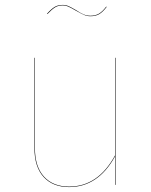

<svg xmlns="http://www.w3.org/2000/svg" viewBox="-20 -752 615 781"><path d="M450 0H448V-116Q379 9 261 9Q195 9 157.5 -32Q120 -73 120 -150V-517H122V-150Q122 -74 159 -33.5Q196 7 261 7Q379 7 448 -120V-517H450ZM288 -709Q271 -719 259 -724.5Q247 -730 235 -730Q217 -730 204 -722Q191 -714 173 -695L171 -696Q189 -716 202.5 -724Q216 -732 235 -732Q248 -732 259 -727Q270 -722 289 -711Q307 -699 320 -693.5Q333 -688 348 -688Q368 -688 382.5 -696.5Q397 -705 412 -725L414 -724Q398 -703 383.5 -694.5Q369 -686 348 -686Q334 -686 321.5 -691.5Q309 -697 288 -709Z"/></svg>

Font: FiraGO Two
Style: Regular
Weight: 100
Designer: bBox Type
Foundry: bBox Type GmbH
Version: Version 1.001